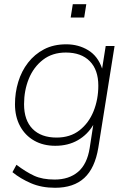

<svg xmlns="http://www.w3.org/2000/svg" viewBox="-20 -702 610 910"><path d="M241 188Q177 188 127 166.5Q77 145 39 114L58 79Q103 113 142 131Q181 149 239 149Q307 149 350 112.5Q393 76 405 0L422 -110Q395 -64 349 -37.5Q303 -11 242 -11Q185 -11 142 -35.5Q99 -60 75 -104.5Q51 -149 51 -208Q51 -263 66.5 -314Q82 -365 113 -405Q144 -445 189 -468.5Q234 -492 294 -492Q352 -492 398 -464Q444 -436 464 -377L481 -484H523L446 -2Q430 95 379.5 141.5Q329 188 241 188ZM248 -50Q313 -50 357 -84.5Q401 -119 423.5 -175Q446 -231 446 -296Q446 -371 405.5 -412Q365 -453 292 -453Q228 -453 183.5 -418.5Q139 -384 116.5 -328.5Q94 -273 94 -208Q94 -132 134.5 -91Q175 -50 248 -50ZM315 -619 325 -682H389L379 -619Z"/></svg>

Font: Nunito Sans ExtraLight
Style: Italic
Weight: 200
Italic angle: -9°
Designer: Vernon Adams
Foundry: Vernon Adams
Version: Version 3.006; ttfautohint (v1.8.3)